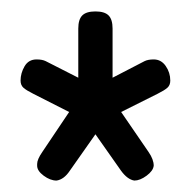

<svg xmlns="http://www.w3.org/2000/svg" viewBox="-20 -728 339 336"><path d="M45 -438V-441Q45 -449 54 -462L101 -532L38 -564Q26 -570 21 -574.5Q16 -579 16 -587Q16 -600 23 -612Q30 -624 44 -624Q54 -624 60 -621L117 -592V-678Q117 -694 124 -701Q131 -708 147 -708Q163 -708 170 -701Q177 -694 177 -678V-592L233 -621Q239 -624 249 -624Q262 -624 270 -612.5Q278 -601 278 -587Q278 -579 273 -574.5Q268 -570 256 -564L192 -532L240 -462Q249 -449 249 -438Q248 -429 236.5 -420.5Q225 -412 215 -412Q203 -414 192 -429L147 -493L102 -429Q92 -414 79 -412Q68 -412 56.5 -420.5Q45 -429 45 -438Z"/></svg>

Font: Asap Condensed
Style: Bold
Weight: 700
Designer: Pablo Cosgaya
Foundry: Omnibus-Type
Version: Version 1.010; ttfautohint (v1.8)